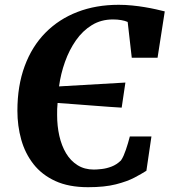

<svg xmlns="http://www.w3.org/2000/svg" viewBox="-20 -772 706 800"><path d="M347 8Q266.5 8 210.5 -17.8Q154.5 -43.5 119.5 -88.2Q84.5 -133 68.5 -190.2Q52.5 -247.5 52.5 -310.5Q52.5 -414.5 82.8 -496.5Q113 -578.5 169.2 -635.5Q225.5 -692.5 302.8 -722.2Q380 -752 474.5 -752Q502.5 -752 530.2 -749.2Q558 -746.5 583.2 -742.2Q608.5 -738 629.8 -733.2Q651 -728.5 666.5 -724.5L636.5 -531.5H529L512 -680.5Q501 -685.5 485.2 -688.2Q469.5 -691 450.5 -691Q401.5 -691 363 -667.5Q324.5 -644 296.5 -604Q268.5 -564 250.8 -514.2Q233 -464.5 226 -412L502.5 -428L487 -323.5Q466.5 -324.5 436 -326.8Q405.5 -329 369.2 -331.8Q333 -334.5 294.8 -337.5Q256.5 -340.5 220 -343Q219 -330.5 218.2 -317.5Q217.5 -304.5 218 -292.5Q218 -247 227.2 -206Q236.5 -165 255.2 -133.5Q274 -102 303 -83.8Q332 -65.5 371 -65.5Q384 -65.5 404 -67.8Q424 -70 445 -78Q466 -86 484 -103.5Q490 -112 495 -123.5Q500 -135 504.5 -148Q509 -161 513.2 -175.2Q517.5 -189.5 521 -203.5H611L590 -60.5Q570.5 -48 540.2 -32Q510 -16 463 -4Q416 8 347 8Z"/></svg>

Font: Merriweather ExtraBold
Style: Italic
Weight: 800
Italic angle: -7.8°
Version: Version 2.101